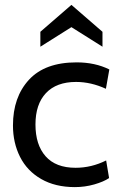

<svg xmlns="http://www.w3.org/2000/svg" viewBox="-20 -755 494 785"><path d="M33 -242Q33 -358 98.5 -429Q164 -500 293 -500Q369 -500 427 -471L413 -392Q352 -420 291 -420Q211 -420 168 -374.5Q125 -329 125 -246Q125 -163 166.5 -116Q208 -69 289 -69Q354 -69 414 -99L426 -27Q404 -12 365.5 -1Q327 10 286 10Q206 10 148.5 -23Q91 -56 62 -113.5Q33 -171 33 -242ZM145 -625 272 -735 399 -625V-564L272 -644L145 -564Z"/></svg>

Font: Cabin
Style: Regular
Weight: 400
Designer: Pablo Impallari
Foundry: Pablo Impallari. http://www.impallari.com Igino Marini. http://www.ikern.com
Version: Version 2.001